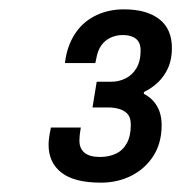

<svg xmlns="http://www.w3.org/2000/svg" viewBox="-20 -819 388 411"><path d="M196 -428Q139 -428 111.5 -449.5Q84 -471 84 -509Q84 -515 85 -523.5Q86 -532 89 -546H153Q151 -534 150.5 -528Q150 -522 150 -518Q150 -501 161 -492Q172 -483 194 -483Q213 -483 228 -490Q243 -497 251.5 -512.5Q260 -528 260 -552Q260 -567 253.5 -574.5Q247 -582 236 -585.5Q225 -589 211 -589H178L187 -644H218Q234 -644 248.5 -651Q263 -658 272 -673Q281 -688 281 -711Q281 -728 271 -736Q261 -744 243 -744Q229 -744 217 -738.5Q205 -733 197 -722Q189 -711 186 -693L184 -684H119L121 -697Q127 -728 143.5 -751Q160 -774 186.5 -786.5Q213 -799 245 -799Q294 -799 321 -778Q348 -757 348 -716Q348 -692 340 -674Q332 -656 318.5 -643Q305 -630 288 -622V-618Q306 -609 316 -592Q326 -575 326 -551Q326 -513 308.5 -485.5Q291 -458 261.5 -443Q232 -428 196 -428Z"/></svg>

Font: Archivo SemiCondensed Medium
Style: Italic
Weight: 500
Width: 4
Italic angle: -10°
Designer: Hector Gatti
Foundry: Omnibus-Type
Version: Version 2.001